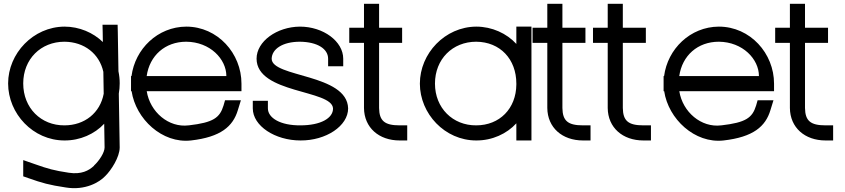

<svg xmlns="http://www.w3.org/2000/svg" viewBox="-20 -724 4477 1017"><path d="M23 -282C23 -441 155.9 -582 321.5 -583C400 -583 473.6 -551.3 524.8 -501.3L524 -552L523 -593H603L604 -554L607.4 -346.4C611.8 -325.5 614.1 -303.9 614 -282C614 -263.8 612.4 -245.8 609.3 -228.2L614 57C614 108 569 178 537 209C507 241 431.9 286 328.4 269C241 256 201.9 245 131.8 220L103 210V124L166.2 146C234.1 170 265.2 179 344.5 191C411.2 201 450.3 180 477.9 154V153C506 127 534 84 534 57L531.9 -68.6C481.2 -14.1 404.4 20.5 321.5 20C154.8 20 23 -122 23 -282ZM103 -282C103 -152 197.3 -59 321.5 -60C428.6 -60 510.5 -126.4 529.3 -227.5L527.4 -343.7C506.2 -439.1 426.7 -502.2 321.5 -503C196.2 -503 103 -411 103 -282Z M756.9 -321H1179C1179 -411 1093 -502 966.5 -503C854.4 -503 772.3 -429.5 756.9 -321ZM677.1 -241H674V-281V-321H676.6C695.3 -464.5 814.8 -582.1 966.5 -583C1133.2 -583 1259 -441 1259 -281V-241H1219H757.2C774.7 -130.8 873.2 -46.6 979.2 -60H980.3C1110.2 -75 1144 -100 1164 -165L1172 -193H1256L1240 -141C1214 -54 1149 2 991.8 20C838.8 37.4 699.1 -94.1 677.1 -241Z M1798 -413V-373H1718V-413C1718 -465 1661.7 -502 1568.5 -503C1476.5 -503 1420.2 -464 1419 -413C1419 -313 1819 -334 1824 -150C1824 -57 1707.2 21 1571.5 20C1437 20 1319 -57 1319 -150V-190H1399V-150C1399 -99 1465.7 -59 1571.5 -60C1678.5 -60 1745 -98 1744 -150C1738 -250 1340 -227 1339 -413C1339 -505 1446.6 -582 1568.5 -583C1692.7 -583 1798 -505 1798 -413Z M1988 -497V-152C1989 -84 2017 -60 2097 -60H2137V20H2097C1987 20 1909 -48 1908 -152V-497H1870H1830V-577H1870H1908V-664V-704H1988V-664V-577H2070H2110V-497H2070Z M2204 -281C2204 -441 2336.9 -582 2502.5 -583C2586 -583 2664.1 -547.1 2715 -491.3V-543V-583H2795V-543V-284.8V-281V-20V20H2715V-20V-70.8C2664.3 -15.1 2586.6 20.5 2502.5 20C2335.8 20 2204 -122 2204 -281ZM2284 -281C2284 -152 2378.3 -59 2502.5 -60C2626.3 -60 2714 -148.8 2715 -276.3V-281C2715 -411 2629 -502 2502.5 -503C2377.2 -503 2284 -411 2284 -281Z M2959 -497V-152C2960 -84 2988 -60 3068 -60H3108V20H3068C2958 20 2880 -48 2879 -152V-497H2841H2801V-577H2841H2879V-664V-704H2959V-664V-577H3041H3081V-497H3041Z M3279 -497V-152C3280 -84 3308 -60 3388 -60H3428V20H3388C3278 20 3200 -48 3199 -152V-497H3161H3121V-577H3161H3199V-664V-704H3279V-664V-577H3361H3401V-497H3361Z M3577.9 -321H4000C4000 -411 3914 -502 3787.5 -503C3675.4 -503 3593.3 -429.5 3577.9 -321ZM3498.1 -241H3495V-281V-321H3497.6C3516.3 -464.5 3635.8 -582.1 3787.5 -583C3954.2 -583 4080 -441 4080 -281V-241H4040H3578.2C3595.7 -130.8 3694.2 -46.6 3800.2 -60H3801.3C3931.2 -75 3965 -100 3985 -165L3993 -193H4077L4061 -141C4035 -54 3970 2 3812.8 20C3659.8 37.4 3520.1 -94.1 3498.1 -241Z M4244 -497V-152C4245 -84 4273 -60 4353 -60H4393V20H4353C4243 20 4165 -48 4164 -152V-497H4126H4086V-577H4126H4164V-664V-704H4244V-664V-577H4326H4366V-497H4326Z"/></svg>

Font: Nordica Plus
Style: NordicaClassicLtExt
Weight: 300
Version: Version 1.01